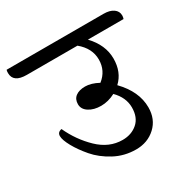

<svg xmlns="http://www.w3.org/2000/svg" viewBox="-181 -781 848 858"><g transform="rotate(-30 243.5 -352.0)"><path d="M460 -651Q492 -651 510.5 -638Q529 -625 529 -603Q529 -595 526 -586H342Q399 -526 399 -456Q399 -386 354 -344Q425 -271 425 -189Q425 -128 384.5 -90.5Q344 -53 284 -53Q224 -53 173 -80.5Q122 -108 89.5 -146Q57 -184 37.5 -219.5Q18 -255 18 -275Q18 -295 40 -299Q73 -227 128.5 -173.5Q184 -120 253 -120Q299 -120 330 -147Q361 -174 361 -225.5Q361 -277 319 -319Q283 -300 246 -300Q209 -300 184 -316Q159 -332 159 -358Q159 -384 177 -397.5Q195 -411 226 -411Q257 -411 294 -391Q340 -427 340 -485Q340 -543 288 -586H27Q-42 -586 -42 -635Q-42 -645 -40 -651Z"/></g></svg>

Font: Laila
Style: Regular
Weight: 400
Version: Version 1.301;PS 1.0;hotconv 1.0.78;makeotf.lib2.5.61930; tt